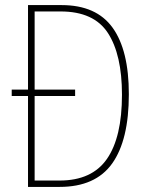

<svg xmlns="http://www.w3.org/2000/svg" viewBox="-20 -734 583 754"><path d="M222 -714Q358 -714 422 -625.5Q486 -537 486 -364Q486 -184 420.5 -92Q355 0 214 0H90V-357H26V-382H90V-714ZM218 -689H116V-382H275V-357H116V-25H214Q341 -25 400 -110Q459 -195 459 -362Q459 -519 404 -604Q349 -689 218 -689Z"/></svg>

Font: Noto Sans Telugu Condensed Thin
Style: Regular
Weight: 100
Width: 3
Designer: Jelle Bosma - Monotype Design Team
Foundry: Monotype Imaging Inc.
Version: Version 2.005; ttfautohint (v1.8.4.7-5d5b)